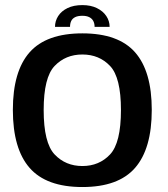

<svg xmlns="http://www.w3.org/2000/svg" viewBox="-20 -730 661 754"><path d="M303.5 4.5Q445 4.5 510.5 -70.8Q576 -146 576 -298.5Q576 -450 510.5 -524.5Q445 -599 303.5 -599Q162 -599 96.2 -524.5Q30.5 -450 30.5 -298.5Q30.5 -146 96.2 -70.8Q162 4.5 303.5 4.5ZM303.5 -78Q237.5 -78 194.5 -123.5Q151.5 -169 151.5 -298Q151.5 -426 194.5 -471Q237.5 -516 303.5 -516Q369.5 -516 412.2 -471Q455 -426 455 -298Q455 -169 412.2 -123.5Q369.5 -78 303.5 -78ZM303.5 -710Q269 -710 245 -698.2Q221 -686.5 208.5 -667Q196 -647.5 196 -624.5H255Q255 -637.5 259.5 -647.2Q264 -657 274.8 -662.5Q285.5 -668 303.5 -668Q320 -668 330.8 -662.5Q341.5 -657 346.5 -647.2Q351.5 -637.5 351.5 -624.5H410.5Q410.5 -647.5 397.5 -667Q384.5 -686.5 360.5 -698.2Q336.5 -710 303.5 -710Z"/></svg>

Font: Anybody UltraCondensed Thin Medium
Style: Regular
Weight: 500
Version: Version 1.111